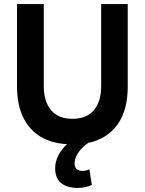

<svg xmlns="http://www.w3.org/2000/svg" viewBox="-20 -701 714 947"><path d="M311 10Q234 6 179 -27.5Q124 -61 94 -123Q64 -185 64 -274V-681H196V-277Q196 -200 232 -157.5Q268 -115 337 -115Q407 -115 443 -157.5Q479 -200 479 -277V-681H610V-274Q610 -156 559 -86Q508 -16 415 4Q385 24 366.5 51.5Q348 79 348 105Q348 142 387 142Q395 142 405 139.5Q415 137 421 134L433 211Q422 217 403.5 221.5Q385 226 363 226Q312 226 282 202.5Q252 179 252 129Q252 96 268.5 64.5Q285 33 311 10Z"/></svg>

Font: Gabarito SemiBold
Style: Regular
Weight: 600
Designer: Leandro Assis / Alvaro Franca / Felipe Casaprima
Foundry: Naipe Foundry
Version: Version 1.000